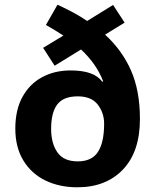

<svg xmlns="http://www.w3.org/2000/svg" viewBox="-20 -785 659 815"><path d="M224 -765Q259 -749 290.5 -732Q322 -715 350 -696L460 -764L509 -689L426 -638Q499 -571 536.5 -485Q574 -399 574 -280Q574 -141 502 -65.5Q430 10 308 10Q232 10 172.5 -19Q113 -48 79 -104Q45 -160 45 -239Q45 -318 75 -373Q105 -428 158 -457Q211 -486 280 -486Q380 -486 414 -438L418 -440Q402 -480 379 -512.5Q356 -545 324 -575L212 -506L163 -582L249 -634Q232 -645 213.5 -656.5Q195 -668 175 -679ZM310 -376Q249 -376 223 -341.5Q197 -307 197 -238Q197 -177 223.5 -138.5Q250 -100 310 -100Q370 -100 396 -140.5Q422 -181 422 -260Q422 -306 395 -341Q368 -376 310 -376Z"/></svg>

Font: Noto Sans Duployan
Style: Bold
Weight: 700
Designer: David Corbett
Foundry: David Corbett
Version: Version 3.001